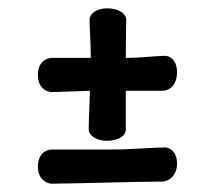

<svg xmlns="http://www.w3.org/2000/svg" viewBox="-20 -588 517 461"><path d="M195 -541C195 -520 198 -489 198 -449H104C93 -449 71 -441 71 -408C71 -374 95 -367 104 -367C121 -367 157 -369 196 -370C195 -339 193 -295 193 -276C193 -265 209 -250 236 -250C269 -250 282 -265 282 -276V-370H369C387 -370 405 -383 405 -415C405 -449 382 -454 377 -454C354 -454 322 -449 282 -449C282 -485 283 -520 283 -541C283 -555 265 -568 237 -568C212 -568 195 -555 195 -541ZM377 -234C345 -234 300 -229 245 -229H104C93 -229 71 -221 71 -188C71 -155 95 -147 104 -147C151 -147 310 -152 369 -152C384 -152 405 -165 405 -195C405 -229 382 -234 377 -234Z"/></svg>

Font: Life Savers
Style: ExtraBold
Weight: 800
Designer: Pablo Impallari, Rodrigo Fuenzalida, Brenda Gallo
Foundry: Pablo Impallari, Rodrigo Fuenzalida, Brenda Gallo
Version: Version 3.000